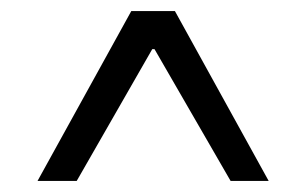

<svg xmlns="http://www.w3.org/2000/svg" viewBox="-20 -809 555 348"><path d="M218 -789H297L467 -481H398L260 -720H256L119 -481H48Z"/></svg>

Font: Encode Sans Wide
Style: Regular
Weight: 400
Designer: Pablo Impallari, Andres Torresi
Foundry: Pablo Impallari, Andres Torresi
Version: Version 1.000; ttfautohint (v1.00) -l 8 -r 50 -G 200 -x 14 -